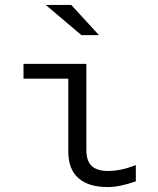

<svg xmlns="http://www.w3.org/2000/svg" viewBox="-20 -746 640 776"><path d="M415 10Q338 10 297 -26Q256 -62 256 -134V-428H75V-488H329V-141Q329 -95 351 -75Q373 -55 416 -55Q442 -55 469 -60.5Q496 -66 529 -79V-13Q500 -3 471.5 3.5Q443 10 415 10ZM309 -604 165 -726H268L380 -604Z"/></svg>

Font: Red Hat Mono VF Light
Style: Regular
Weight: 300
Monospace: yes
Designer: Pentagram, MCKL
Foundry: Pentagram, MCKL
Version: Version 1.023